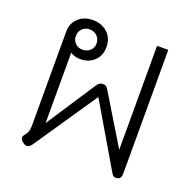

<svg xmlns="http://www.w3.org/2000/svg" viewBox="-112 -714 833 836"><g transform="rotate(20 304.0 -296.0)"><path d="M508 9Q496 9 487 -7L317 -296L118 -3Q107 11 96 11Q89 11 78 3Q65 -7 65 -17Q65 -24 72 -32Q81 -43 84.5 -54Q88 -65 88 -80V-516Q88 -554 114 -578.5Q140 -603 181 -603Q222 -603 249 -578Q276 -553 276 -513Q276 -472 250.5 -448Q225 -424 185 -424Q161 -424 140 -437V-111L290 -340Q296 -348 301.5 -352Q307 -356 317 -356Q327 -356 331.5 -352.5Q336 -349 342 -340L481 -111V-593H533V-24Q533 -9 529.5 -2Q526 5 518 7Q510 9 508 9ZM230 -513Q230 -533 216 -546.5Q202 -560 181 -560Q161 -560 147.5 -546.5Q134 -533 134 -513Q134 -492 147.5 -479Q161 -466 181 -466Q202 -466 216 -479Q230 -492 230 -513Z"/></g></svg>

Font: Niramit ExtraLight
Style: Regular
Weight: 200
Designer: Katatrad Aksorn Co.,Ltd.
Foundry: Cadson Demak Co.,Ltd.
Version: Version 1.000; ttfautohint (v1.6)